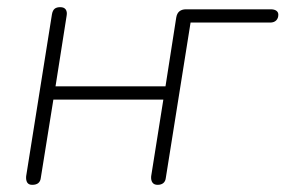

<svg xmlns="http://www.w3.org/2000/svg" viewBox="-20 -510 797 536"><path d="M70 6Q60 6 56 -0.5Q52 -7 53 -18L125 -470Q127 -481 132.5 -485.5Q138 -490 148 -490Q159 -490 163.5 -483.5Q168 -477 166 -466L135 -269H442L472 -461Q474 -473 481 -478.5Q488 -484 499 -484H736Q746 -484 751.5 -480Q757 -476 757 -469Q757 -459 751 -453Q745 -447 734 -447H512L443 -14Q442 -4 436 1Q430 6 420 6Q410 6 405.5 -0.5Q401 -7 402 -18L436 -232H129L94 -14Q93 -4 87 1Q81 6 70 6Z"/></svg>

Font: Nunito ExtraLight
Style: Italic
Weight: 200
Italic angle: -9°
Designer: Vernon Adams
Foundry: Vernon Adams
Version: Version 3.602